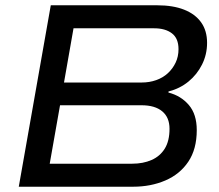

<svg xmlns="http://www.w3.org/2000/svg" viewBox="-20 -706 829 726"><path d="M51 0 172 -686H575Q634 -686 676 -669.5Q718 -653 740.5 -621.5Q763 -590 763 -544Q763 -500 744 -462Q725 -424 692.5 -397.5Q660 -371 617 -360V-356Q664 -344 694 -309Q724 -274 724 -214Q724 -142 692 -94.5Q660 -47 605 -23.5Q550 0 484 0ZM168 -87H480Q521 -87 553 -101Q585 -115 603 -144Q621 -173 621 -219Q621 -262 593.5 -285Q566 -308 515 -308H207ZM222 -394H516Q545 -394 570.5 -403Q596 -412 614.5 -429Q633 -446 644 -469Q655 -492 655 -520Q655 -561 630 -580Q605 -599 563 -599H258Z"/></svg>

Font: Archivo SemiExpanded
Style: Italic
Weight: 400
Width: 6
Italic angle: -10°
Designer: Hector Gatti
Foundry: Omnibus-Type
Version: Version 2.001